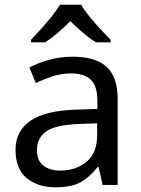

<svg xmlns="http://www.w3.org/2000/svg" viewBox="-20 -786 601 816"><path d="M288 -545Q386 -545 433 -502Q480 -459 480 -365V0H416L399 -76H395Q360 -32 321.5 -11Q283 10 215 10Q142 10 94 -28.5Q46 -67 46 -149Q46 -229 109 -272.5Q172 -316 303 -320L394 -323V-355Q394 -422 365 -448Q336 -474 283 -474Q241 -474 203 -461.5Q165 -449 132 -433L105 -499Q140 -518 188 -531.5Q236 -545 288 -545ZM314 -259Q214 -255 175.5 -227Q137 -199 137 -148Q137 -103 164.5 -82Q192 -61 235 -61Q303 -61 348 -98.5Q393 -136 393 -214V-262ZM325 -766Q337 -744 359.5 -716.5Q382 -689 406.5 -662.5Q431 -636 450 -617V-606H388Q362 -622 334 -645.5Q306 -669 279 -696Q252 -669 225 -646Q198 -623 172 -606H112V-617Q131 -637 154.5 -663Q178 -689 200 -716.5Q222 -744 235 -766Z"/></svg>

Font: Noto Sans Adlam Unjoined
Style: Regular
Weight: 400
Designer: Mark Jamra, Neil Patel
Foundry: JamraPatel LLC
Version: Version 3.001